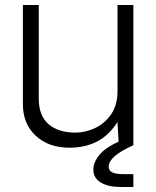

<svg xmlns="http://www.w3.org/2000/svg" viewBox="-20 -577 621 763"><path d="M256 10Q173 10 122 -37.5Q71 -85 71 -163V-557H134V-185Q134 -117 173 -83.5Q212 -50 280 -50Q318 -50 356.5 -67.5Q395 -85 421 -122Q447 -159 447 -215V-557H510V0H452L447 -92Q412 -38 364.5 -14Q317 10 256 10ZM458 166Q411 166 381 148.5Q351 131 351 97Q351 66 378.5 34.5Q406 3 483 -28L510 0Q459 23 435.5 44Q412 65 412 85Q412 102 427 108.5Q442 115 471 115H510V166Z"/></svg>

Font: BDO Grotesk Light
Style: Regular
Weight: 300
Designer: Deni Anggara
Foundry: Lokal Container
Version: Version 2.000